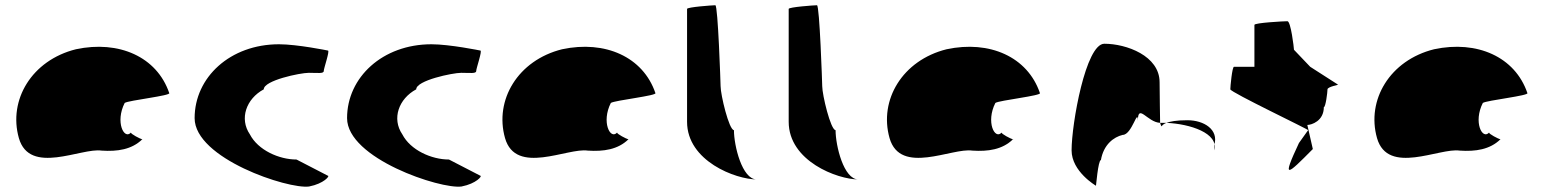

<svg xmlns="http://www.w3.org/2000/svg" viewBox="-20 -723 5917 733"><path d="M52 -196C93 -52 291 -160 368 -148C428 -144 483 -152 523 -191C515 -193 478 -212 480 -217C454 -188 419 -257 456 -330C470 -340 636 -358 626 -368C579 -506 434 -570 270 -535C101 -493 11 -341 52 -196ZM480 -218V-217ZM524 -192 523 -191C525 -191 525 -191 524 -190Z M723 -272C723 -118 1080 0 1160 -11C1217 -22 1240 -52 1232 -52L1112 -114C1045 -114 965 -150 934 -210C893 -270 920 -346 987 -382C987 -416 1126 -445 1159 -445C1193 -445 1216 -441 1216 -452C1216 -462 1240 -530 1232 -530C1232 -530 1115 -554 1045 -554C859 -554 723 -428 723 -272Z M1305 -272C1305 -118 1662 0 1742 -11C1799 -22 1822 -52 1814 -52L1694 -114C1627 -114 1547 -150 1516 -210C1475 -270 1502 -346 1569 -382C1569 -416 1708 -445 1741 -445C1775 -445 1798 -441 1798 -452C1798 -462 1822 -530 1814 -530C1814 -530 1697 -554 1627 -554C1441 -554 1305 -428 1305 -272Z M1908 -196C1949 -52 2147 -160 2224 -148C2284 -144 2339 -152 2379 -191C2371 -193 2334 -212 2336 -217C2310 -188 2275 -257 2312 -330C2326 -340 2492 -358 2482 -368C2435 -506 2290 -570 2126 -535C1957 -493 1867 -341 1908 -196ZM2336 -218V-217ZM2380 -192 2379 -191C2381 -191 2381 -191 2380 -190Z M2603 -258C2603 -108 2789 -38 2869 -38C2813 -38 2782 -167 2782 -226C2763 -227 2731 -361 2731 -394C2731 -401 2721 -703 2711 -703C2701 -703 2603 -696 2603 -689Z M2991 -258C2991 -108 3177 -38 3257 -38C3201 -38 3170 -167 3170 -226C3151 -227 3119 -361 3119 -394C3119 -401 3109 -703 3099 -703C3089 -703 2991 -696 2991 -689Z M3376 -196C3417 -52 3615 -160 3692 -148C3752 -144 3807 -152 3847 -191C3839 -193 3802 -212 3804 -217C3778 -188 3743 -257 3780 -330C3794 -340 3960 -358 3950 -368C3903 -506 3758 -570 3594 -535C3425 -493 3335 -341 3376 -196ZM3804 -218V-217ZM3848 -192 3847 -191C3849 -191 3849 -191 3848 -190Z M4071 -149C4071 -68 4164 -14 4164 -14C4164 -6 4172 -112 4183 -112C4193 -171 4232 -200 4266 -208C4302 -208 4324 -314 4324 -261C4324 -331 4360 -256 4409 -254C4409 -281 4407 -346 4407 -409C4407 -510 4280 -556 4196 -556C4125 -556 4071 -250 4071 -149ZM4409 -254C4411 -246 4413 -242 4415 -241C4415 -237 4413 -246 4433 -254ZM4433 -254C4523 -250 4633 -215 4616 -149V-170C4633 -228 4577 -264 4513 -264C4470 -264 4447 -259 4433 -254Z M4677 -382C4677 -371 4982 -226 4974 -226L4939 -177C4872 -34 4893 -54 4992 -154L4971 -246C4987 -246 5034 -261 5034 -314C5041 -314 5048 -371 5048 -382C5048 -392 5095 -400 5088 -400L4982 -468L4920 -533C4920 -540 4908 -642 4895 -642C4882 -642 4769 -636 4769 -628V-468H4691C4684 -468 4677 -392 4677 -382Z M5237 -196C5278 -52 5476 -160 5553 -148C5613 -144 5668 -152 5708 -191C5700 -193 5663 -212 5665 -217C5639 -188 5604 -257 5641 -330C5655 -340 5821 -358 5811 -368C5764 -506 5619 -570 5455 -535C5286 -493 5196 -341 5237 -196ZM5665 -218V-217ZM5709 -192 5708 -191C5710 -191 5710 -191 5709 -190Z"/></svg>

Font: Ampere
Style: SCExt
Weight: 400
Version: Version 1